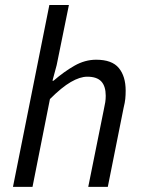

<svg xmlns="http://www.w3.org/2000/svg" viewBox="-20 -732 559 752"><path d="M30.8 0 173.3 -712.4H249.9L202 -477.1L185.5 -415.7H189.5Q230.9 -451.5 271.9 -474.8Q313 -498.1 356.7 -498.1Q418.7 -498.1 445.4 -465.6Q472.2 -433.1 472.2 -376.9Q472.2 -359.7 470.7 -344.8Q469.2 -329.9 464.2 -310L402.2 0H325.6L386.1 -300.1Q390.4 -319.8 392.3 -331.9Q394.1 -344 394.1 -356.8Q394.1 -394.2 376.8 -412.9Q359.5 -431.6 321.8 -431.6Q293.2 -431.6 257.4 -410.8Q221.6 -390.1 175.6 -344L107.3 0Z"/></svg>

Font: Source Sans 3 VF
Style: Italic
Weight: 200
Italic angle: -11°
Designer: Paul D. Hunt
Foundry: Adobe Systems Incorporated
Version: Version 3.042;hotconv 1.0.118;makeotfexe 2.5.65603